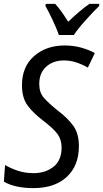

<svg xmlns="http://www.w3.org/2000/svg" viewBox="-22 -958 531 988"><path d="M150 10Q260 10 322 -48Q384 -106 384 -206Q384 -271 355 -311Q326 -351 274 -390Q227 -428 203.5 -455Q180 -482 180 -526Q180 -583 216 -615Q252 -647 307 -647Q341 -647 373 -636Q405 -625 430 -610L466 -685Q435 -702 395.5 -713Q356 -724 310 -724Q216 -724 153.5 -669.5Q91 -615 91 -519Q91 -454 120.5 -414.5Q150 -375 199 -338Q254 -296 274.5 -267.5Q295 -239 295 -199Q295 -133 253.5 -100Q212 -67 151 -67Q107 -67 69.5 -79.5Q32 -92 4 -109L-2 -23Q56 10 150 10ZM281 -778H358Q378 -809 420.5 -856Q463 -903 488 -927L489 -938H438Q413 -921 385.5 -897.5Q358 -874 329 -846Q291 -907 262 -938H213L212 -927Q228 -899 249 -854.5Q270 -810 281 -778Z"/></svg>

Font: Noto Sans UI SemiCondensed
Style: Italic
Weight: 400
Width: 4
Italic angle: -12°
Designer: Monotype Design Team
Foundry: Monotype Imaging Inc.
Version: Version 1.901